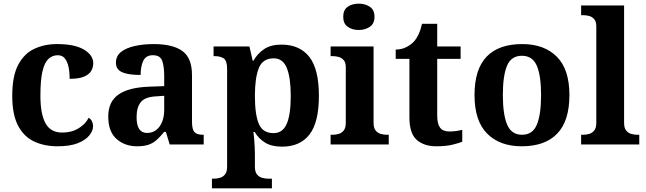

<svg xmlns="http://www.w3.org/2000/svg" viewBox="-20 -790 3533 1050"><path d="M295 10Q222 10 166 -16.5Q110 -43 78.5 -103.5Q47 -164 47 -266Q47 -374 79.5 -435.5Q112 -497 167.5 -523Q223 -549 292 -549Q389 -549 439.5 -518.5Q490 -488 490 -444Q490 -423 479.5 -403.5Q469 -384 441 -371.5Q413 -359 361 -359Q361 -394 355 -423Q349 -452 335 -470Q321 -488 296 -488Q267 -488 245.5 -468.5Q224 -449 212.5 -401Q201 -353 201 -267Q201 -166 229 -115.5Q257 -65 320 -65Q372 -65 410 -88.5Q448 -112 465 -146Q477 -139 483 -126.5Q489 -114 489 -100Q489 -75 468.5 -49.5Q448 -24 405.5 -7Q363 10 295 10Z M729 10Q663 10 617.5 -30Q572 -70 572 -153Q572 -234 628 -273Q684 -312 796 -316L878 -319V-374Q878 -424 867.5 -456Q857 -488 816 -488Q778 -488 763.5 -457.5Q749 -427 749 -380Q682 -380 648 -395Q614 -410 614 -447Q614 -484 642 -506Q670 -528 717 -538.5Q764 -549 820 -549Q925 -549 977.5 -511Q1030 -473 1030 -379V-124Q1030 -83 1043 -68Q1056 -53 1090 -53H1094V0H908L887 -69H878Q856 -42 836.5 -24.5Q817 -7 792 1.5Q767 10 729 10ZM784 -63Q827 -63 852.5 -98Q878 -133 878 -191V-266L833 -263Q773 -260 750 -231.5Q727 -203 727 -149Q727 -63 784 -63Z M1139 240V187H1151Q1166 187 1182.5 182.5Q1199 178 1210.5 164Q1222 150 1222 122V-413Q1222 -459 1203 -471Q1184 -483 1155 -483H1148V-536H1344L1362 -458H1366Q1388 -497 1424.5 -521.5Q1461 -546 1519 -546Q1619 -546 1671.5 -479Q1724 -412 1724 -266Q1724 -121 1672.5 -54.5Q1621 12 1523 12Q1466 12 1430.5 -9.5Q1395 -31 1373 -68H1366Q1368 -54 1370 -30.5Q1372 -7 1373 15.5Q1374 38 1374 53V122Q1374 150 1385.5 164Q1397 178 1414 182.5Q1431 187 1445 187H1467V240ZM1476 -62Q1526 -62 1548 -112.5Q1570 -163 1570 -265Q1570 -365 1548.5 -418Q1527 -471 1477 -471Q1417 -471 1395.5 -418Q1374 -365 1374 -266Q1374 -163 1395.5 -112.5Q1417 -62 1476 -62Z M1942 -626Q1906 -626 1881.5 -643.5Q1857 -661 1857 -698Q1857 -736 1881.5 -753Q1906 -770 1942 -770Q1977 -770 2002.5 -753Q2028 -736 2028 -698Q2028 -661 2002.5 -643.5Q1977 -626 1942 -626ZM1788 0V-53H1800Q1815 -53 1831.5 -57.5Q1848 -62 1859.5 -76Q1871 -90 1871 -118V-422Q1871 -449 1859 -462Q1847 -475 1830.5 -479Q1814 -483 1800 -483H1788V-536H2023V-118Q2023 -90 2034.5 -76Q2046 -62 2063 -57.5Q2080 -53 2094 -53H2106V0Z M2366 10Q2299 10 2259 -25Q2219 -60 2219 -148V-468H2144V-519Q2176 -519 2201.5 -532Q2227 -545 2242 -561Q2273 -594 2288 -660H2371V-536H2499V-468H2371V-158Q2371 -113 2386.5 -92Q2402 -71 2437 -71Q2457 -71 2474.5 -73.5Q2492 -76 2508 -80V-15Q2492 -8 2455.5 1Q2419 10 2366 10Z M2833 10Q2713 10 2644 -59.5Q2575 -129 2575 -270Q2575 -411 2641 -480Q2707 -549 2836 -549Q2956 -549 3025 -480Q3094 -411 3094 -270Q3094 -129 3027.5 -59.5Q2961 10 2833 10ZM2835 -53Q2893 -53 2916 -108.5Q2939 -164 2939 -270Q2939 -377 2915.5 -431Q2892 -485 2834 -485Q2776 -485 2753 -431Q2730 -377 2730 -270Q2730 -164 2753.5 -108.5Q2777 -53 2835 -53Z M3158 0V-53H3170Q3185 -53 3201.5 -57.5Q3218 -62 3229.5 -76Q3241 -90 3241 -118V-646Q3241 -673 3229 -686Q3217 -699 3200.5 -703Q3184 -707 3170 -707H3158V-760H3393V-118Q3393 -90 3404.5 -76Q3416 -62 3433 -57.5Q3450 -53 3464 -53H3476V0Z"/></svg>

Font: Noto Serif Thai
Style: Bold
Weight: 700
Designer: Monotype Design Team
Foundry: Monotype Imaging Inc.
Version: Version 2.002; ttfautohint (v1.8.4.7-5d5b)